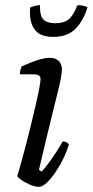

<svg xmlns="http://www.w3.org/2000/svg" viewBox="-20 -724 359 744"><path d="M130 0Q117 0 98.5 -7.5Q80 -15 65 -25Q50 -35 47 -42Q51 -54 59 -83Q67 -112 77.5 -151Q88 -190 98 -231.5Q108 -273 117 -311.5Q126 -350 131.5 -378Q137 -406 137 -417Q137 -428 130 -432Q123 -436 111 -436H57Q57 -445 59.5 -454Q62 -463 64 -467Q80 -474 100 -482Q120 -490 139 -495Q158 -500 172 -500Q195 -500 207.5 -488Q220 -476 220 -454Q220 -445 216 -422.5Q212 -400 203.5 -366Q195 -332 184 -287Q173 -242 159.5 -187Q146 -132 131 -66L141 -59Q151 -69 166.5 -89.5Q182 -110 197.5 -134Q213 -158 223 -176Q232 -176 238.5 -172Q245 -168 247 -164Q241 -143 228 -115Q215 -87 197.5 -60.5Q180 -34 162.5 -17Q145 0 130 0ZM186 -581Q133 -581 112.5 -612Q92 -643 97 -695Q102 -697 112.5 -700.5Q123 -704 135 -704Q134 -662 148.5 -648Q163 -634 194 -634Q227 -634 245.5 -648.5Q264 -663 280 -704Q294 -704 305 -701Q316 -698 319 -695Q303 -643 272 -612Q241 -581 186 -581Z"/></svg>

Font: Texturina Medium 12pt Light
Style: Italic
Weight: 300
Italic angle: -11°
Version: Version 1.002